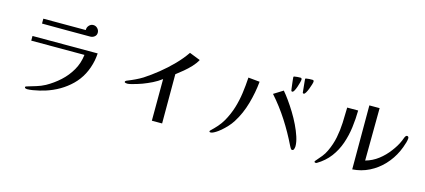

<svg xmlns="http://www.w3.org/2000/svg" viewBox="-60 -1312 4121 1861"><g transform="rotate(15 2000.0 -382.0)"><path d="M818 -492Q816 -473 814.5 -455Q813 -437 809 -419Q777 -262 673.5 -161Q570 -60 421 -13Q398 -6 365.5 2Q333 10 301 15Q269 20 245 20Q239 20 230.5 17Q222 14 222 6Q222 1 227 -1.5Q232 -4 236 -5Q281 -19 325.5 -32Q370 -45 413 -68Q485 -108 546 -163.5Q607 -219 647.5 -289.5Q688 -360 698 -445H164V-492ZM767 -686Q767 -661 748.5 -646Q730 -631 707 -631Q586 -631 465 -631Q344 -631 222 -632V-681H648Q648 -682 648 -683.5Q648 -685 648 -686Q648 -710 665.5 -728.5Q683 -747 707 -747Q732 -747 749.5 -728.5Q767 -710 767 -686Z M1790 -686Q1771 -650 1738 -614.5Q1705 -579 1667.5 -548Q1630 -517 1597 -492V2H1494L1495 -416Q1454 -385 1407.5 -362Q1361 -339 1313 -321Q1298 -316 1269.5 -306.5Q1241 -297 1212.5 -290Q1184 -283 1170 -283Q1165 -283 1154 -285Q1143 -287 1143 -294Q1143 -299 1146 -302Q1149 -305 1153 -307Q1156 -309 1159.5 -310.5Q1163 -312 1166 -313Q1185 -321 1203 -328.5Q1221 -336 1239 -345Q1257 -353 1274.5 -363Q1292 -373 1309 -383Q1375 -426 1444 -481.5Q1513 -537 1575 -600.5Q1637 -664 1681 -729Z M2405 -633Q2395 -524 2363 -410.5Q2331 -297 2272 -204Q2251 -171 2224.5 -142.5Q2198 -114 2169 -89Q2160 -81 2142 -68Q2124 -55 2105 -45Q2086 -35 2074 -35Q2070 -35 2065 -36.5Q2060 -38 2060 -43Q2060 -47 2062.5 -50Q2065 -53 2067 -55Q2099 -85 2127.5 -117.5Q2156 -150 2178 -188Q2219 -261 2241.5 -335Q2264 -409 2274.5 -485.5Q2285 -562 2290 -644ZM2903 -119Q2903 -109 2898.5 -92.5Q2894 -76 2880 -76Q2870 -76 2863 -89Q2856 -102 2852 -109Q2794 -229 2722 -341Q2650 -453 2561 -553L2654 -611Q2681 -580 2714 -534Q2747 -488 2780.5 -433.5Q2814 -379 2841.5 -322Q2869 -265 2886 -212.5Q2903 -160 2903 -119ZM2792 -758Q2792 -750 2786.5 -728Q2781 -706 2772.5 -681.5Q2764 -657 2754.5 -639.5Q2745 -622 2736 -622Q2727 -622 2725 -628Q2724 -630 2721.5 -649Q2719 -668 2716 -692.5Q2713 -717 2711 -737Q2709 -757 2709 -761Q2709 -769 2718 -769Q2732 -772 2747.5 -773Q2763 -774 2777 -774Q2792 -774 2792 -758ZM2910 -769Q2910 -761 2903.5 -739Q2897 -717 2887.5 -692.5Q2878 -668 2867.5 -650Q2857 -632 2848 -632Q2839 -632 2837 -638Q2837 -639 2835 -658Q2833 -677 2830.5 -702Q2828 -727 2826 -747.5Q2824 -768 2824 -772Q2824 -780 2833 -780Q2848 -783 2864 -783.5Q2880 -784 2896 -784Q2910 -784 2910 -769Z M3400 -611Q3399 -526 3388 -440.5Q3377 -355 3349.5 -275.5Q3322 -196 3272 -129.5Q3222 -63 3143 -16Q3140 -14 3134 -14Q3130 -14 3125 -16Q3120 -18 3120 -23Q3120 -28 3123.5 -31.5Q3127 -35 3129 -38Q3155 -67 3179 -97Q3203 -127 3219 -162Q3253 -234 3267.5 -307.5Q3282 -381 3285.5 -457Q3289 -533 3290 -611ZM3939 -478Q3939 -461 3931.5 -434Q3924 -407 3914 -381Q3904 -355 3896 -338Q3859 -258 3798.5 -193.5Q3738 -129 3660 -90Q3582 -51 3492 -45V-687H3595L3591 -160Q3662 -180 3719 -224Q3776 -268 3819 -326Q3839 -352 3856.5 -380.5Q3874 -409 3887 -440Q3891 -450 3894.5 -459.5Q3898 -469 3902 -478Q3905 -485 3910 -490.5Q3915 -496 3923 -496Q3930 -496 3934.5 -490.5Q3939 -485 3939 -478Z"/></g></svg>

Font: Kaisei Opti Medium
Style: Regular
Weight: 500
Designer: Font-Kai, 金井和夫
Foundry: KAZUO KANAI
Version: Version 5.003